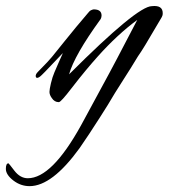

<svg xmlns="http://www.w3.org/2000/svg" viewBox="-159 -348 581 656"><path d="M-58 288Q-88 288 -113 269Q-139 249 -139 229Q-139 210 -130 210Q-129 210 -110 235Q-90 261 -64 261Q18 261 118 80Q127 64 143.5 33Q160 2 179.5 -33.5Q199 -69 215.5 -100Q232 -131 241 -148L310 -280Q242 -230 175 -155Q157 -135 134.5 -108Q112 -81 85 -46Q49 1 42 1Q27 1 18 -13Q10 -24 10 -34Q10 -42 15 -63.5Q20 -85 27 -101Q34 -118 41.5 -134.5Q49 -151 56 -167L-4 -104Q-6 -102 -16 -92Q-26 -82 -32 -82Q-37 -82 -37 -89Q-37 -91 -35.5 -94.5Q-34 -98 -29 -103Q-14 -118 2 -135Q18 -152 35 -174Q44 -185 62 -207.5Q80 -230 101.5 -256Q123 -282 142 -304Q147 -311 153 -313.5Q159 -316 161 -316Q188 -316 188 -295Q188 -289 185 -283Q95 -159 77 -94Q310 -327 360 -327Q397 -331 397 -303Q397 -298 396 -295Q395 -291 389 -281.5Q383 -272 368 -246Q353 -220 337.5 -194.5Q322 -169 312 -155Q288 -115 260.5 -72.5Q233 -30 209 11Q199 27 181.5 54.5Q164 82 145.5 110Q127 138 113 158Q19 288 -58 288Z"/></svg>

Font: Alex Brush
Style: Regular
Weight: 400
Designer: Robert E. Leuschke
Foundry: Robert E. Leuschke
Version: Version 1.111; ttfautohint (v1.8.4.7-5d5b)